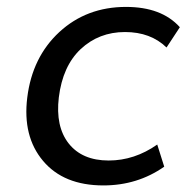

<svg xmlns="http://www.w3.org/2000/svg" viewBox="-20 -534 560 564"><path d="M283.7 10.7Q167 10.7 106.4 -61.5Q45.9 -133.3 60.1 -247.6Q74.7 -366.2 154.3 -439.9Q234.4 -513.7 350.1 -513.7Q454.6 -513.7 508.3 -454.1L469.2 -394.5Q422.4 -439.9 347.2 -439.9Q270.5 -439.9 216.8 -389.6Q164.1 -339.8 152.8 -248Q142.6 -162.6 181.6 -112.8Q221.2 -62.5 299.3 -62.5Q375 -62.5 441.9 -109.4L462.4 -44.4Q383.8 10.7 283.7 10.7Z"/></svg>

Font: Ride
Style: Italic
Weight: 400
Version: Version 3.000